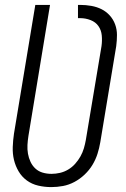

<svg xmlns="http://www.w3.org/2000/svg" viewBox="-20 -755 515 783"><path d="M189 8Q162 8 136 2Q110 -4 89.5 -19Q69 -34 56 -56Q43 -78 37 -103Q31 -128 32 -155.5Q33 -183 37 -210L124 -735H184L96 -201Q93 -182 92 -164Q91 -146 94 -128.5Q97 -111 104.5 -95Q112 -79 124.5 -67.5Q137 -56 154 -51Q171 -46 190 -46Q207 -46 224.5 -50Q242 -54 258 -63.5Q274 -73 286.5 -87Q299 -101 308 -117Q317 -133 322 -150Q327 -167 330 -184L394 -567Q397 -589 395 -610.5Q393 -632 381.5 -648.5Q370 -665 349.5 -673Q329 -681 307 -681H298V-735H307Q330 -735 352.5 -731Q375 -727 394 -717.5Q413 -708 427.5 -692Q442 -676 449.5 -655.5Q457 -635 457 -612.5Q457 -590 454 -567L389 -175Q385 -151 377.5 -127.5Q370 -104 357 -82.5Q344 -61 325 -43Q306 -25 283.5 -13Q261 -1 237 3.5Q213 8 189 8Z"/></svg>

Font: Iosevka QP Light
Style: Italic
Weight: 300
Italic angle: -9°
Designer: Belleve Invis
Foundry: Belleve Invis
Version: Version 20.0.0; ttfautohint (v1.8.4)